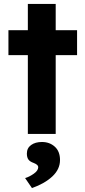

<svg xmlns="http://www.w3.org/2000/svg" viewBox="-20 -683 434 979"><path d="M122 0V-402H23V-529H122V-663H264V-529H373V-402H264V0ZM143 276 108 225Q129 219 152 203Q175 187 175 169Q175 157 152 148Q132 141 124.5 130Q117 119 117 100Q117 72 138.5 56.5Q160 41 194 41Q233 41 259.5 65Q286 89 286 133Q286 180 247 216.5Q208 253 143 276Z"/></svg>

Font: Readex Pro SemiBold
Style: Regular
Weight: 600
Designer: Bonnie Shaver-Troup, Thomas Jockin
Foundry: Lexend
Version: Version 1.204; ttfautohint (v1.8.4.7-5d5b)